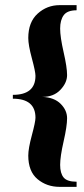

<svg xmlns="http://www.w3.org/2000/svg" viewBox="-20 -649 328 747"><path d="M278 58V78H212Q162 78 126 48Q90 18 90 -44Q90 -71 104 -123Q118 -175 118 -191Q118 -265 30 -265V-280Q118 -280 118 -354Q118 -370 104 -422Q90 -474 90 -501Q90 -563 126.5 -596Q163 -629 212 -629H278V-609Q242 -609 228 -590Q214 -571 214 -538Q214 -505 227.5 -446Q241 -387 241 -357Q241 -327 215 -299.5Q189 -272 145 -272Q191 -270 216 -245Q241 -220 241 -189Q241 -158 227.5 -99Q214 -40 214 -7.5Q214 25 227.5 41.5Q241 58 278 58Z"/></svg>

Font: Rozha One
Style: Regular
Weight: 400
Designer: Tim Donaldson, Indian Type Foundry
Foundry: Indian Type Foundry
Version: Version 1.301;PS 1.0;hotconv 1.0.78;makeotf.lib2.5.61930; tt